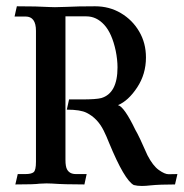

<svg xmlns="http://www.w3.org/2000/svg" viewBox="-20 -598 596 623"><path d="M440.4 5.4Q425.3 5.4 414.1 2.4Q383.8 -13.7 334 -134.3Q325.2 -156.7 316.4 -174.3Q296.4 -214.4 261.2 -231.9Q241.2 -242.2 196.8 -242.2L204.1 -275.4H246.1Q292 -275.4 308.6 -279.8Q361.3 -295.4 361.3 -379.4Q361.3 -404.3 355.5 -433.1Q343.3 -490.2 318.1 -517.6Q293 -544.9 260.3 -544.9H192.4V-79.6Q192.4 -57.1 197.8 -47.9Q206.1 -33.2 226.1 -33.2H261.2L253.9 0.5Q187 0.5 148.4 -2.4Q141.1 -2.9 130.9 -2.9Q119.1 -2.9 108.4 -2Q92.3 0.5 29.8 0.5L37.6 -33.2H63Q81.5 -33.2 89.1 -39.3Q96.7 -45.4 96.7 -73.2V-498Q96.7 -544.4 63 -544.4H27.3Q29.8 -556.6 31.2 -562.3Q32.7 -567.9 34.7 -577.6Q101.6 -577.6 140.1 -575.2Q147.9 -574.7 158.2 -574.7Q173.3 -574.7 195.8 -575.7Q230.5 -577.6 288.6 -577.6Q335 -577.6 372.3 -555.4Q409.7 -533.2 431.6 -495.8Q453.6 -458.5 453.6 -411.6Q453.6 -357.4 425 -314.2Q396.5 -271 362.8 -256.8Q382.8 -252.4 419.4 -176.3Q430.7 -157.7 458.5 -94.2Q476.1 -60.1 495.4 -46.4Q514.6 -32.7 526.9 -32.7L555.7 -33.2L547.9 0.5Q498.5 0.5 469.7 3.4Q452.6 5.4 440.4 5.4Z"/></svg>

Font: Quaaykop
Style: Medium
Weight: 500
Designer: Tup Wanders
Foundry: Free font, DO NOT SELL
Version: Version 1.00;July 31, 2023;FontCreator 11.5.0.2430 64-bit